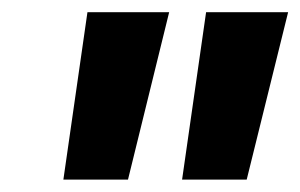

<svg xmlns="http://www.w3.org/2000/svg" viewBox="-20 -700 488 312"><path d="M448.2 -680.2 380.9 -408.2H275.9L314.9 -680.2ZM83 -408.2 122.1 -680.2H254.9L188 -408.2Z"/></svg>

Font: Human Sans Bold
Style: Italic
Weight: 700
Italic angle: -8°
Designer: Tim Radville
Foundry: Continuum
Version: Version 1.000;FEAKit 1.0